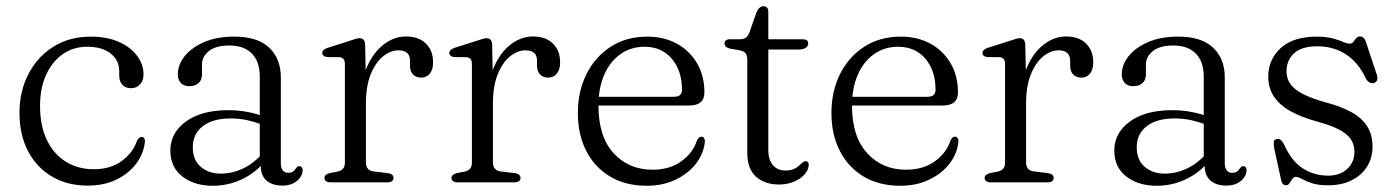

<svg xmlns="http://www.w3.org/2000/svg" viewBox="-20 -585 4475 616"><path d="M440.5 -346.5Q440.5 -327 429.5 -314.5Q418.5 -302 400.5 -302Q383 -302 372.8 -312.8Q362.5 -323.5 362.5 -342.5V-357Q362.5 -391.5 335.2 -413.2Q308 -435 260 -435Q215 -435 181 -411Q147 -387 127.8 -344.5Q108.5 -302 108.5 -245.5Q108.5 -180.5 130.8 -135Q153 -89.5 192 -65.8Q231 -42 280.5 -42Q335 -42 371 -68.8Q407 -95.5 419.5 -133.5Q423.5 -140 426.5 -142.8Q429.5 -145.5 434.5 -145.5Q440.5 -145.5 443 -141.2Q445.5 -137 445 -130.5Q441 -92 416.8 -59.8Q392.5 -27.5 352.8 -8.5Q313 10.5 262 10.5Q196 10.5 146.8 -18.5Q97.5 -47.5 70 -100Q42.5 -152.5 42.5 -223Q42.5 -291.5 71 -347Q99.5 -402.5 151 -435Q202.5 -467.5 271 -467.5Q323.5 -467.5 361.5 -450.5Q399.5 -433.5 420 -405.8Q440.5 -378 440.5 -346.5Z M816.5 -54V-67L813.5 -74.5V-338.5Q813.5 -387.5 788 -413.2Q762.5 -439 716.5 -439Q672 -439 650 -421Q628 -403 628 -378.5V-346.5Q628 -328 616.8 -318.2Q605.5 -308.5 586.5 -308.5Q569.5 -308.5 560 -319Q550.5 -329.5 550.5 -346.5Q550.5 -377 572.2 -404.5Q594 -432 634.5 -449.8Q675 -467.5 731.5 -467.5Q806.5 -467.5 843.8 -432Q881 -396.5 881 -336.5V-61.5Q881 -46 887.5 -38.2Q894 -30.5 904.5 -30.5Q915 -30.5 920.5 -34.8Q926 -39 929 -44.5Q931.5 -47.5 934.2 -49.8Q937 -52 940.5 -52Q945 -52 948 -48.8Q951 -45.5 951 -39Q951 -27.5 943.2 -16Q935.5 -4.5 921 3Q906.5 10.5 886 10.5Q854 10.5 835.2 -5.5Q816.5 -21.5 816.5 -54ZM526.5 -102Q526.5 -158.5 576.2 -195Q626 -231.5 712.5 -231.5Q746 -231.5 776 -225.5Q806 -219.5 829.5 -210L824.5 -184Q801 -193 775.2 -199Q749.5 -205 719.5 -205Q663 -205 630.8 -180.2Q598.5 -155.5 598.5 -112.5Q598.5 -71.5 624 -49.8Q649.5 -28 688 -28Q728 -28 764.5 -46.8Q801 -65.5 828.5 -100.5L838.5 -79Q808 -36 761.5 -12.5Q715 11 663 11Q603 11 564.8 -19Q526.5 -49 526.5 -102Z M1136.5 -255.5Q1136.5 -323 1157.5 -370.5Q1178.5 -418 1211.8 -443Q1245 -468 1282.5 -468Q1323.5 -468 1346.5 -445.2Q1369.5 -422.5 1369.5 -385Q1369.5 -361.5 1359 -348.8Q1348.5 -336 1331.5 -336Q1315 -336 1305.2 -346Q1295.5 -356 1295.5 -374V-389Q1295.5 -407 1286.2 -415.2Q1277 -423.5 1258.5 -423.5Q1233 -423.5 1209 -404.2Q1185 -385 1169.5 -347Q1154 -309 1154 -253ZM1151.5 -441 1154 -318V-63Q1154 -51 1160.2 -43.8Q1166.5 -36.5 1179 -35L1224 -29.5Q1233 -28.5 1237.8 -24.5Q1242.5 -20.5 1242.5 -14Q1242.5 -7.5 1237.5 -3.8Q1232.5 0 1223.5 0H1039.5Q1031 0 1026 -3.8Q1021 -7.5 1021 -14Q1021 -20 1025.2 -23.5Q1029.5 -27 1037.5 -29.5L1063.5 -34.5Q1074.5 -37 1080.5 -43.8Q1086.5 -50.5 1086.5 -63V-379.5Q1086.5 -390.5 1082.2 -395.5Q1078 -400.5 1069.5 -401.5L1029 -402Q1021.5 -403 1017.8 -406.5Q1014 -410 1014 -415Q1014 -420.5 1018.2 -424.5Q1022.5 -428.5 1031 -431.5L1101.5 -454Q1113 -458 1121 -460.2Q1129 -462.5 1133.5 -462.5Q1142 -462.5 1146.5 -457.5Q1151 -452.5 1151.5 -441Z M1544 -255.5Q1544 -323 1565 -370.5Q1586 -418 1619.2 -443Q1652.5 -468 1690 -468Q1731 -468 1754 -445.2Q1777 -422.5 1777 -385Q1777 -361.5 1766.5 -348.8Q1756 -336 1739 -336Q1722.5 -336 1712.8 -346Q1703 -356 1703 -374V-389Q1703 -407 1693.8 -415.2Q1684.5 -423.5 1666 -423.5Q1640.5 -423.5 1616.5 -404.2Q1592.5 -385 1577 -347Q1561.5 -309 1561.5 -253ZM1559 -441 1561.5 -318V-63Q1561.5 -51 1567.8 -43.8Q1574 -36.5 1586.5 -35L1631.5 -29.5Q1640.5 -28.5 1645.2 -24.5Q1650 -20.5 1650 -14Q1650 -7.5 1645 -3.8Q1640 0 1631 0H1447Q1438.5 0 1433.5 -3.8Q1428.5 -7.5 1428.5 -14Q1428.5 -20 1432.8 -23.5Q1437 -27 1445 -29.5L1471 -34.5Q1482 -37 1488 -43.8Q1494 -50.5 1494 -63V-379.5Q1494 -390.5 1489.8 -395.5Q1485.5 -400.5 1477 -401.5L1436.5 -402Q1429 -403 1425.2 -406.5Q1421.5 -410 1421.5 -415Q1421.5 -420.5 1425.8 -424.5Q1430 -428.5 1438.5 -431.5L1509 -454Q1520.5 -458 1528.5 -460.2Q1536.5 -462.5 1541 -462.5Q1549.5 -462.5 1554 -457.5Q1558.5 -452.5 1559 -441Z M2240 -289Q2240 -267.5 2227.8 -257Q2215.5 -246.5 2191.5 -246.5H1874V-274.5H2142.5Q2168 -274.5 2168 -297Q2168 -358.5 2135.2 -396.8Q2102.5 -435 2048 -435Q2004 -435 1970.5 -411.2Q1937 -387.5 1918.5 -345Q1900 -302.5 1900 -246Q1900 -147 1948.5 -93.8Q1997 -40.5 2073.5 -40.5Q2129 -40.5 2166.5 -68Q2204 -95.5 2216 -134.5Q2219.5 -141 2222.8 -143.8Q2226 -146.5 2230.5 -146.5Q2236 -146.5 2238.8 -142.2Q2241.5 -138 2241.5 -131Q2238 -93 2213.5 -60.8Q2189 -28.5 2148 -8.8Q2107 11 2055 11Q1987.5 11 1938 -18.2Q1888.5 -47.5 1861.2 -100.2Q1834 -153 1834 -222.5Q1834 -292 1861.8 -347.5Q1889.5 -403 1939.5 -435.2Q1989.5 -467.5 2057 -467.5Q2110.5 -467.5 2151.8 -444.8Q2193 -422 2216.5 -381.8Q2240 -341.5 2240 -289Z M2353.5 -423.5 2322 -429Q2312.5 -431.5 2308.5 -435.8Q2304.5 -440 2304.5 -445.5Q2304.5 -451.5 2308.8 -455.2Q2313 -459 2321 -459H2351.5Q2364.5 -459 2372 -463.5Q2379.5 -468 2384 -480L2407.5 -546.5Q2411.5 -555.5 2417.2 -560.2Q2423 -565 2429.5 -565Q2436.5 -565 2440.8 -560.5Q2445 -556 2445 -547.5V-104Q2445 -72 2459.8 -55Q2474.5 -38 2500 -38Q2515.5 -38 2525.2 -42Q2535 -46 2541.5 -51.8Q2548 -57.5 2553.2 -62.2Q2558.5 -67 2563.5 -68Q2569 -68 2572.2 -64.2Q2575.5 -60.5 2574.5 -53Q2573 -38 2560.2 -24.2Q2547.5 -10.5 2526.5 -1.8Q2505.5 7 2479.5 7Q2433.5 7 2405.5 -18.2Q2377.5 -43.5 2377.5 -94.5V-393.5Q2377.5 -406.5 2372.2 -413.8Q2367 -421 2353.5 -423.5ZM2407 -426V-459H2554.5Q2564 -459 2568.5 -455.8Q2573 -452.5 2573 -445.5Q2573 -437 2564.8 -431.5Q2556.5 -426 2539 -426Z M3053.5 -289Q3053.5 -267.5 3041.2 -257Q3029 -246.5 3005 -246.5H2687.5V-274.5H2956Q2981.5 -274.5 2981.5 -297Q2981.5 -358.5 2948.8 -396.8Q2916 -435 2861.5 -435Q2817.5 -435 2784 -411.2Q2750.5 -387.5 2732 -345Q2713.5 -302.5 2713.5 -246Q2713.5 -147 2762 -93.8Q2810.5 -40.5 2887 -40.5Q2942.5 -40.5 2980 -68Q3017.5 -95.5 3029.5 -134.5Q3033 -141 3036.2 -143.8Q3039.5 -146.5 3044 -146.5Q3049.5 -146.5 3052.2 -142.2Q3055 -138 3055 -131Q3051.5 -93 3027 -60.8Q3002.5 -28.5 2961.5 -8.8Q2920.5 11 2868.5 11Q2801 11 2751.5 -18.2Q2702 -47.5 2674.8 -100.2Q2647.5 -153 2647.5 -222.5Q2647.5 -292 2675.2 -347.5Q2703 -403 2753 -435.2Q2803 -467.5 2870.5 -467.5Q2924 -467.5 2965.2 -444.8Q3006.5 -422 3030 -381.8Q3053.5 -341.5 3053.5 -289Z M3254.5 -255.5Q3254.5 -323 3275.5 -370.5Q3296.5 -418 3329.8 -443Q3363 -468 3400.5 -468Q3441.5 -468 3464.5 -445.2Q3487.5 -422.5 3487.5 -385Q3487.5 -361.5 3477 -348.8Q3466.5 -336 3449.5 -336Q3433 -336 3423.2 -346Q3413.5 -356 3413.5 -374V-389Q3413.5 -407 3404.2 -415.2Q3395 -423.5 3376.5 -423.5Q3351 -423.5 3327 -404.2Q3303 -385 3287.5 -347Q3272 -309 3272 -253ZM3269.5 -441 3272 -318V-63Q3272 -51 3278.2 -43.8Q3284.5 -36.5 3297 -35L3342 -29.5Q3351 -28.5 3355.8 -24.5Q3360.5 -20.5 3360.5 -14Q3360.5 -7.5 3355.5 -3.8Q3350.5 0 3341.5 0H3157.5Q3149 0 3144 -3.8Q3139 -7.5 3139 -14Q3139 -20 3143.2 -23.5Q3147.5 -27 3155.5 -29.5L3181.5 -34.5Q3192.5 -37 3198.5 -43.8Q3204.5 -50.5 3204.5 -63V-379.5Q3204.5 -390.5 3200.2 -395.5Q3196 -400.5 3187.5 -401.5L3147 -402Q3139.5 -403 3135.8 -406.5Q3132 -410 3132 -415Q3132 -420.5 3136.2 -424.5Q3140.5 -428.5 3149 -431.5L3219.5 -454Q3231 -458 3239 -460.2Q3247 -462.5 3251.5 -462.5Q3260 -462.5 3264.5 -457.5Q3269 -452.5 3269.5 -441Z M3845 -54V-67L3842 -74.5V-338.5Q3842 -387.5 3816.5 -413.2Q3791 -439 3745 -439Q3700.5 -439 3678.5 -421Q3656.5 -403 3656.5 -378.5V-346.5Q3656.5 -328 3645.2 -318.2Q3634 -308.5 3615 -308.5Q3598 -308.5 3588.5 -319Q3579 -329.5 3579 -346.5Q3579 -377 3600.8 -404.5Q3622.5 -432 3663 -449.8Q3703.5 -467.5 3760 -467.5Q3835 -467.5 3872.2 -432Q3909.5 -396.5 3909.5 -336.5V-61.5Q3909.5 -46 3916 -38.2Q3922.5 -30.5 3933 -30.5Q3943.5 -30.5 3949 -34.8Q3954.5 -39 3957.5 -44.5Q3960 -47.5 3962.8 -49.8Q3965.5 -52 3969 -52Q3973.5 -52 3976.5 -48.8Q3979.5 -45.5 3979.5 -39Q3979.5 -27.5 3971.8 -16Q3964 -4.5 3949.5 3Q3935 10.5 3914.5 10.5Q3882.5 10.5 3863.8 -5.5Q3845 -21.5 3845 -54ZM3555 -102Q3555 -158.5 3604.8 -195Q3654.5 -231.5 3741 -231.5Q3774.5 -231.5 3804.5 -225.5Q3834.5 -219.5 3858 -210L3853 -184Q3829.5 -193 3803.8 -199Q3778 -205 3748 -205Q3691.5 -205 3659.2 -180.2Q3627 -155.5 3627 -112.5Q3627 -71.5 3652.5 -49.8Q3678 -28 3716.5 -28Q3756.5 -28 3793 -46.8Q3829.5 -65.5 3857 -100.5L3867 -79Q3836.5 -36 3790 -12.5Q3743.5 11 3691.5 11Q3631.5 11 3593.2 -19Q3555 -49 3555 -102Z M4240.5 -21.5Q4279 -21.5 4302.2 -43Q4325.5 -64.5 4325.5 -98Q4325.5 -122 4313.2 -139.2Q4301 -156.5 4275.2 -169.8Q4249.5 -183 4209.5 -194Q4155.5 -208.5 4120 -228.5Q4084.5 -248.5 4066.8 -275.8Q4049 -303 4049 -338.5Q4049 -394.5 4089.2 -431Q4129.5 -467.5 4204.5 -467.5Q4234.5 -467.5 4255 -462Q4275.5 -456.5 4288.5 -450.8Q4301.5 -445 4310 -445Q4317.5 -445 4322 -450.8Q4326.5 -456.5 4331 -462.2Q4335.5 -468 4343 -468Q4349.5 -468 4354.2 -464Q4359 -460 4362.5 -450L4396 -349Q4400.5 -337 4398.5 -329.2Q4396.5 -321.5 4389 -319Q4381.5 -316.5 4374.8 -320Q4368 -323.5 4363.5 -331Q4345 -370 4320.5 -393Q4296 -416 4267.2 -426.2Q4238.5 -436.5 4207 -436.5Q4156 -436.5 4131.8 -414Q4107.5 -391.5 4107.5 -356Q4107.5 -332.5 4120.8 -314.5Q4134 -296.5 4161.5 -282.8Q4189 -269 4231.5 -257Q4282 -244 4315.8 -225.2Q4349.5 -206.5 4366.5 -179.5Q4383.5 -152.5 4383.5 -114Q4383.5 -78.5 4366.2 -50.8Q4349 -23 4317 -6.8Q4285 9.5 4241 9.5Q4209 9.5 4189 2.8Q4169 -4 4157.2 -10.8Q4145.5 -17.5 4138 -17.5Q4130.5 -17.5 4126 -10.8Q4121.5 -4 4117.2 2.8Q4113 9.5 4106 9.5Q4100.5 9.5 4096.5 5.8Q4092.5 2 4090.5 -6.5L4069 -105Q4066 -119 4066.5 -127.8Q4067 -136.5 4075 -138.5Q4082 -141 4088.2 -136.5Q4094.5 -132 4100.5 -120Q4123.5 -68.5 4159.5 -45Q4195.5 -21.5 4240.5 -21.5Z"/></svg>

Font: Fraunces 48pt Soft Wonky Light
Style: Regular
Weight: 300
Version: Version 1.000;[b76b70a41]